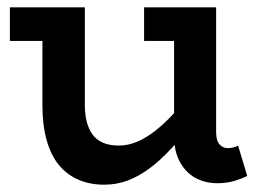

<svg xmlns="http://www.w3.org/2000/svg" viewBox="-20 -491 715 525"><path d="M265 14Q225 14 193.5 0Q162 -14 140.5 -40.5Q119 -67 107.5 -108Q96 -149 96 -202V-471H212V-204Q212 -179 217 -159Q222 -139 232.5 -124Q243 -109 261 -101Q279 -93 306 -93Q330 -93 355 -103.5Q380 -114 406 -134.5Q432 -155 458.5 -184.5Q485 -214 511 -251V-160Q479 -118 449 -85.5Q419 -53 389.5 -31Q360 -9 329.5 2.5Q299 14 265 14ZM7 -379V-471H191V-379ZM575 10Q540 10 513.5 -5Q487 -20 471.5 -49Q456 -78 456 -119V-471H571V-129Q571 -106 580.5 -96Q590 -86 602 -86Q612 -86 619 -88Q626 -90 631 -93L656 -10Q643 -3 621.5 3.5Q600 10 575 10ZM374 -379V-471H556V-379Z"/></svg>

Font: BioRhyme SemiBold
Style: Regular
Weight: 600
Designer: Aoife Mooney
Foundry: Aoife Mooney Type
Version: Version 1.600;gftools[0.9.33]